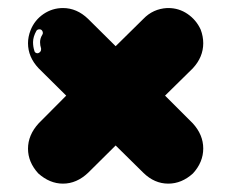

<svg xmlns="http://www.w3.org/2000/svg" viewBox="-20 -647 569 473"><path d="M394.6 -194.6Q360.4 -194.6 333.2 -221.3L264.9 -288.6L197 -221.3Q168.8 -194.6 135.1 -194.6Q102.5 -194.6 74.3 -219.8Q49 -247.5 49 -280.7Q49 -314.4 75.2 -343.1L143.1 -411.4L75.2 -478.7Q49 -506.4 49 -540.6Q49 -556.4 55.4 -572.8Q65.3 -597.5 87.1 -612.4Q108.9 -627.2 135.1 -627.2Q169.3 -627.2 197 -600.5L264.9 -533.2L333.2 -600.5Q356.9 -625.2 391.6 -627.2H394.6Q420.8 -627.2 442.1 -612.6Q463.4 -598 474.3 -574.3Q480.7 -557.4 480.7 -540.6Q480.7 -506.4 455 -478.7L386.6 -411.4L455 -343.1Q480.7 -314.9 480.7 -281.2Q480.7 -247.5 455.4 -219.8Q427.7 -194.6 394.6 -194.6ZM74.8 -516.3Q81.2 -519.3 81.2 -525.2V-527.7Q78.7 -535.1 78.7 -543.1Q78.7 -552.5 84.2 -561.4Q85.6 -563.4 85.6 -565.8Q85.6 -569.3 83.4 -572Q81.2 -574.8 77.2 -574.8Q72.3 -574.8 69.8 -571.3Q61.4 -556.4 61.4 -543.1Q61.4 -532.2 64.4 -522.8Q64.9 -519.3 67.1 -517.6Q69.3 -515.8 72.3 -515.8Z"/></svg>

Font: AKL FREE 002
Style: Regular
Weight: 400
Designer: AKL
Foundry: AKL
Version: Version 1.00;August 17, 2024;FontCreator 13.0.0.2675 64-bit